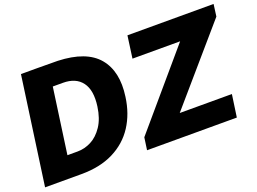

<svg xmlns="http://www.w3.org/2000/svg" viewBox="-109 -992 1661 1242"><g transform="rotate(-20 721.5 -371.0)"><path d="M227 -742Q338 -742 370 -741Q564 -734 645 -637.5Q726 -541 702 -373Q687 -261 632.5 -177Q578 -93 485 -46.5Q392 0 264 0H13L117 -742ZM220 -146H290Q339 -146 384.5 -169.5Q430 -193 464.5 -244.5Q499 -296 510 -376Q525 -484 483 -540Q441 -596 353 -596H283ZM727 -85 1157 -589H829L850 -742H1443L1432 -659L996 -154H1355L1333 0H715Z"/></g></svg>

Font: Morrison ExtraBold
Style: Regular
Weight: 800
Designer: Pablo Impallari, Rodrigo Fuenzalida (Modified by Dan O. Williams)
Version: Version 0.03;June 6, 2019;FontCreator 11.5.0.2425 64-bit; tt